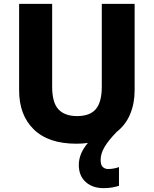

<svg xmlns="http://www.w3.org/2000/svg" viewBox="-20 -734 796 994"><path d="M501 94Q501 120 512 130.5Q523 141 540 141Q555 141 570.5 138Q586 135 596 131V228Q580 233 560.5 236.5Q541 240 516 240Q459 240 423.5 208Q388 176 388 120Q388 61 435 6Q407 10 375 10Q231 10 155 -64Q79 -138 79 -266V-714H250V-285Q250 -203 282.5 -168Q315 -133 379 -133Q446 -133 476.5 -169.5Q507 -206 507 -286V-714H677V-267Q677 -199 654 -143.5Q631 -88 584 -51Q542 -8 521.5 26.5Q501 61 501 94Z"/></svg>

Font: Noto Sans Kannada ExtraBold
Style: Regular
Weight: 800
Designer: Jelle Bosma - Monotype Design Team
Foundry: Monotype Imaging Inc.
Version: Version 2.005; ttfautohint (v1.8.4.7-5d5b)